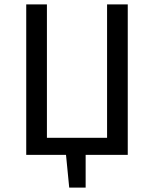

<svg xmlns="http://www.w3.org/2000/svg" viewBox="-20 -709 705 879"><path d="M564.9 -689V0H372.1V149.9H296.9L282.2 0H100.1V-689H194.8V-78.1H470.2V-689Z"/></svg>

Font: FiraGO
Style: Regular
Weight: 400
Designer: bBox Type
Foundry: bBox Type GmbH
Version: Version 1.001;PS 001.001;hotconv 1.0.88;makeotf.lib2.5.64775